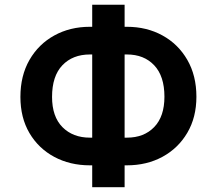

<svg xmlns="http://www.w3.org/2000/svg" viewBox="-20 -760 913 810"><path d="M359.4 -647H369V-740.1H505.7V-647H514.9Q599.1 -647 665.5 -610.4Q731.9 -573.9 770.2 -507.5Q808.6 -441.1 808.6 -351.9Q808.6 -264.9 770.2 -199.8Q731.9 -134.6 665.5 -98.5Q599.1 -62.5 514.9 -62.5H505.7V29.8H369V-62.5H359.4Q275.2 -62.5 208.8 -98.2Q142.4 -133.9 104.2 -198.7Q66.1 -263.5 66.1 -351.2Q66.1 -440.7 104.4 -507.3Q142.8 -573.9 209.2 -610.4Q275.6 -647 359.4 -647ZM359.4 -530.2Q286.6 -530.2 243.1 -484.6Q199.6 -438.9 199.6 -351.2Q199.6 -267.8 243.6 -223.5Q287.6 -179.3 359.4 -179.3H369V-530.2ZM515.6 -530.2H505.7V-179.3H515.6Q587.4 -179.3 630.5 -223.9Q673.7 -268.5 673.7 -351.9Q673.7 -438.9 630.5 -484.6Q587.4 -530.2 515.6 -530.2Z"/></svg>

Font: Interface
Style: Bold
Weight: 700
Designer: Rasmus Andersson
Foundry: rsms
Version: Version 1.8